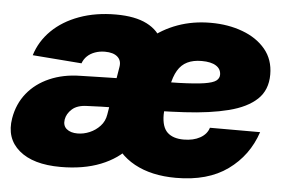

<svg xmlns="http://www.w3.org/2000/svg" viewBox="-44 -608 1019 681"><g transform="rotate(5 465.0 -267.5)"><path d="M193.4 8.8Q95.7 8.8 45.7 -33.7Q-4.4 -76.2 7.8 -148.4Q16.6 -200.2 47.1 -238Q77.6 -275.9 126.2 -297.1Q174.8 -318.4 236.3 -319.3Q261.7 -319.8 286.9 -320.6Q312 -321.3 337.2 -321.8Q362.3 -322.3 387.2 -322.8L369.6 -217.8Q344.2 -217.8 319.1 -216.8Q293.9 -215.8 268.6 -214.8Q233.9 -213.9 215.6 -197.5Q197.3 -181.2 193.8 -160.2Q190.4 -138.2 204.3 -126.5Q218.3 -114.7 243.2 -114.7Q265.1 -114.7 286.4 -123.8Q307.6 -132.8 323.2 -149.7Q338.9 -166.5 342.8 -190.9L371.1 -362.8Q375 -385.7 360.1 -398.9Q345.2 -412.1 315.4 -412.1Q296.4 -412.1 280 -406.2Q263.7 -400.4 252.4 -389.6Q241.2 -378.9 235.8 -363.8L61 -377.4Q76.7 -428.2 115.5 -466.3Q154.3 -504.4 212.4 -525.6Q270.5 -546.9 342.8 -546.9Q411.1 -546.9 453.1 -525.6Q495.1 -504.4 511.2 -464.6Q527.3 -424.8 518.1 -369.6L489.7 -200.7L481.9 -190.9Q472.2 -128.9 434.6 -84.2Q397 -39.6 335.9 -15.4Q274.9 8.8 193.4 8.8ZM604.5 11.7Q517.1 11.7 456.5 -21.5Q396 -54.7 369.6 -117.4Q343.3 -180.2 357.9 -268.6Q368.2 -332 396 -383.3Q423.8 -434.6 466.3 -471.2Q508.8 -507.8 563 -527.3Q617.2 -546.9 680.7 -546.9Q742.7 -546.9 793.9 -527.8Q845.2 -508.8 875.7 -472.2Q906.2 -435.5 906.2 -382.3Q906.2 -327.1 871.3 -294.2Q836.4 -261.2 771.2 -244.6Q706.1 -228 615 -222.9Q523.9 -217.8 411.1 -217.8L429.2 -322.8Q526.4 -322.8 585.7 -324.7Q645 -326.7 676 -331.5Q707 -336.4 718 -345Q729 -353.5 729 -366.2Q729 -386.7 711.2 -397.9Q693.4 -409.2 660.2 -409.2Q629.9 -409.2 608.9 -398.9Q587.9 -388.7 575 -366.9Q562 -345.2 555.2 -309.6Q553.2 -297.9 550 -278.3Q546.9 -258.8 544.4 -239.3Q542 -219.7 542 -207.5Q542 -164.1 562 -145Q582 -126 620.1 -126Q654.8 -126 678.7 -139.4Q702.6 -152.8 709.5 -175.8H888.2Q859.9 -90.8 788.8 -39.6Q717.8 11.7 604.5 11.7Z"/></g></svg>

Font: Inter 18pt Black
Style: Italic
Weight: 900
Italic angle: -9.3988°
Designer: Rasmus Andersson
Foundry: rsms
Version: Version 4.001;git-66647c0bb